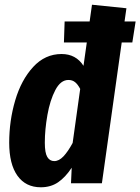

<svg xmlns="http://www.w3.org/2000/svg" viewBox="-20 -777 595 814"><path d="M555 -686 541 -597H496L412 0H281L284 -66Q257 -25 226 -4Q195 17 153 17Q89 17 54 -32Q19 -81 19 -172Q19 -265 44.5 -351.5Q70 -438 120.5 -493Q171 -548 241 -548Q302 -548 334 -498L348 -597H251L254 -686H360L370 -757L516 -742L508 -686ZM320 -400Q310 -419 298.5 -428.5Q287 -438 270 -438Q237 -438 214.5 -395Q192 -352 181 -289.5Q170 -227 170 -172Q170 -129 180.5 -111.5Q191 -94 210 -94Q230 -94 249 -114Q268 -134 288 -171Z"/></svg>

Font: Fira Sans Extra Condensed
Style: Bold Italic
Weight: 700
Width: 3
Italic angle: -8°
Designer: Carrois Corporate & Edenspiekermann AG
Foundry: Carrois Corporate GbR & Edenspiekermann AG
Version: Version 4.203